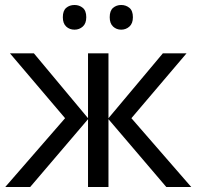

<svg xmlns="http://www.w3.org/2000/svg" viewBox="-20 -750 790 770"><path d="M728 -536 507 -276 747 0H647L415 -272V0H333V-272L101 0H1L241 -276L20 -536H116L333 -276V-536H415V-276L633 -536ZM232 -681Q232 -707 245.5 -718.5Q259 -730 279 -730Q298 -730 312 -718.5Q326 -707 326 -681Q326 -656 312 -643.5Q298 -631 279 -631Q259 -631 245.5 -643.5Q232 -656 232 -681ZM420 -681Q420 -707 433.5 -718.5Q447 -730 466 -730Q485 -730 499 -718.5Q513 -707 513 -681Q513 -656 499 -643.5Q485 -631 466 -631Q447 -631 433.5 -643.5Q420 -656 420 -681Z"/></svg>

Font: Noto Sans
Style: Regular
Weight: 400
Designer: Monotype Design Team
Foundry: Monotype Imaging Inc.
Version: Version 1.902